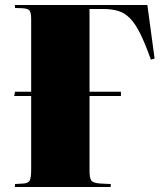

<svg xmlns="http://www.w3.org/2000/svg" viewBox="-20 -750 660 770"><path d="M40 0V-12L74 -14Q93 -15 99 -26Q105 -37 105 -70V-365H37L40 -382H105V-673Q105 -699 98.5 -707.5Q92 -716 69 -717L40 -718V-730H571L600 -515L585 -511Q562 -576 542 -616Q522 -656 500.5 -677.5Q479 -699 453 -706.5Q427 -714 391 -714H339V-382H465V-365H339V-66Q339 -38 345.5 -27Q352 -16 382 -14L424 -12V0Z"/></svg>

Font: Literata 72pt Black
Style: Regular
Weight: 900
Designer: Latin by Veronika Burian and Jose Scaglione. Greek by Irene Vlachou. Cyrillic by Vera Evstafieva.
Foundry: TypeTogether
Version: Version 3.002